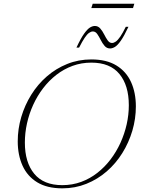

<svg xmlns="http://www.w3.org/2000/svg" viewBox="-20 -1020 770 1050"><path d="M116 -240.5Q116 -132 167.2 -69.8Q218.5 -7.5 320.5 -7.5Q375.5 -7.5 423.8 -25.2Q472 -43 512.2 -74.5Q552.5 -106 584.5 -148Q616.5 -190 638.8 -239Q661 -288 672.8 -340.2Q684.5 -392.5 684.5 -444.5Q684.5 -553 633.2 -615.2Q582 -677.5 479.5 -677.5Q425 -677.5 376.8 -659.8Q328.5 -642 288 -610.5Q247.5 -579 215.5 -537Q183.5 -495 161.2 -446Q139 -397 127.5 -344.8Q116 -292.5 116 -240.5ZM723 -438Q723 -370.5 703.8 -305.2Q684.5 -240 649 -183Q613.5 -126 563.8 -82.8Q514 -39.5 452.5 -14.8Q391 10 321 10Q237.5 10 183.5 -23Q129.5 -56 103.2 -114.2Q77 -172.5 77 -247Q77 -314.5 96.2 -379.8Q115.5 -445 151 -502Q186.5 -559 236.2 -602.2Q286 -645.5 347.5 -670.2Q409 -695 479.5 -695Q562.5 -695 616.5 -662Q670.5 -629 696.8 -571Q723 -513 723 -438ZM682.5 -873.5Q658.5 -822.5 640.5 -797Q622.5 -771.5 608.2 -763.2Q594 -755 582 -755Q564 -755 552 -769Q540 -783 530.8 -801.5Q521.5 -820 511.8 -834Q502 -848 488 -848Q478 -848 467 -840.2Q456 -832.5 443 -813.2Q430 -794 412.5 -759.5H398Q422 -811 440.2 -836.2Q458.5 -861.5 472.5 -869.8Q486.5 -878 498.5 -878Q516.5 -878 528.5 -864Q540.5 -850 549.8 -831.5Q559 -813 569 -799Q579 -785 592.5 -785Q602.5 -785 613.5 -792.8Q624.5 -800.5 637.8 -819.8Q651 -839 668 -873.5ZM479.5 -976 487 -999.5H714.5L707.5 -976Z"/></svg>

Font: Newsreader 36pt ExtraLight
Style: Italic
Weight: 250
Italic angle: -17°
Designer: Hugues Gentile
Foundry: Production Type
Version: Version 1.003